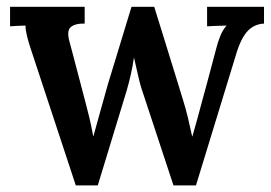

<svg xmlns="http://www.w3.org/2000/svg" viewBox="-20 -546 804 570"><path d="M205 4.4 71.5 -400.4Q64.2 -421.7 60 -439.7Q55.7 -457.6 55.7 -470.1Q41.4 -469.7 30.4 -469.2Q19.4 -468.6 9.9 -467.9V-525.9H231.4V-476Q203.2 -476.7 190 -465.5Q176.8 -454.3 187 -419.9Q198.4 -377 209.6 -334.3Q220.8 -291.5 232.1 -248.6Q238.7 -223 244.4 -200.4Q250.1 -177.9 256.7 -141.9H257.4Q260.4 -152.5 266.4 -174.4Q272.5 -196.2 279.4 -221.3Q286.4 -246.4 292.3 -267.1Q298.1 -287.9 300.3 -295.9Q312.1 -334.4 323.8 -372.8Q335.5 -411.1 347.1 -449.4Q358.6 -487.7 370.4 -525.9H437.8Q448.5 -491.4 459.3 -456.7Q470.1 -422.1 480.7 -387.6Q491.4 -353.1 502 -318.7Q512.7 -284.2 523.3 -249.4Q531.4 -223.7 538 -196.2Q544.6 -168.7 550.4 -141.2H551.2Q558.1 -165.4 565.3 -191.2Q572.4 -217.1 579.8 -245Q587.1 -271.4 594.1 -297.4Q601 -323.4 608 -349.5Q615 -375.5 621.9 -401.9Q626.3 -419.9 633.8 -438.8Q641.4 -457.6 652.7 -470.1Q640.3 -469.7 621.6 -469.2Q602.9 -468.6 594.8 -467.9V-525.9H763.8V-476Q747 -475.2 732.5 -467.5Q718 -459.8 706.1 -442.4Q694.2 -425 684.3 -395.7Q653.8 -295.6 623 -195.6Q592.2 -95.7 561.8 4.4H495L406.3 -264.4Q396 -293.7 390 -321.8Q383.9 -349.8 377.7 -375.5Q374 -349.8 368.7 -326.2Q363.4 -302.5 356.1 -277.2L270.3 4.4Z"/></svg>

Font: Parastoo
Style: Regular
Weight: 400
Foundry: Saber Rastikerdar (saber.rastikerdar@gmail.com)
Version: Version 3.000